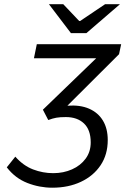

<svg xmlns="http://www.w3.org/2000/svg" viewBox="-20 -862 584 894"><path d="M223.5 12Q163.6 12 107.2 -10.1Q50.7 -32.2 11.6 -82.8L51.3 -132.5Q88.6 -90.4 134.1 -73.1Q179.6 -55.7 227.7 -55.7Q275.6 -55.7 315.3 -73.4Q355 -91 378.7 -123.2Q402.4 -155.4 402.4 -198.8Q402.4 -257.3 371.1 -287.1Q339.8 -316.9 286.8 -316.9Q259.1 -316.9 242.4 -313.9Q225.7 -311 204.7 -303.1L179.7 -351.2L427.8 -590.6H138L151.4 -656.3H544.2L534.3 -609.6L293.8 -369.8Q352.9 -374.2 394.9 -355.9Q437 -337.5 459.3 -300.4Q481.7 -263.3 481.7 -210Q481.7 -142.2 448.4 -92.6Q415.2 -42.9 356.9 -15.5Q298.6 12 223.5 12ZM310.4 -707.6 207.9 -842.3H274.7L348.9 -764.1H352.9L469.1 -842.3H538.4L382.1 -707.6Z"/></svg>

Font: Source Sans 3 VF
Style: Italic
Weight: 200
Italic angle: -11°
Designer: Paul D. Hunt
Foundry: Adobe Systems Incorporated
Version: Version 3.042;hotconv 1.0.118;makeotfexe 2.5.65603